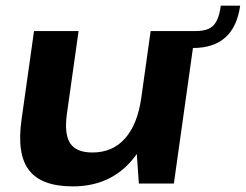

<svg xmlns="http://www.w3.org/2000/svg" viewBox="-20 -650 871 680"><path d="M217 -247.2Q207 -175 228.6 -142.5Q250.1 -109.9 307.2 -109.9Q378.6 -109.9 422.6 -159.4Q466.7 -208.8 480.1 -301.7L548.4 -382.7L538.4 -312.6Q516.4 -156.5 439.1 -73.2Q361.8 10.1 237.9 10.1Q127.2 10.1 83.1 -46.8Q39 -103.7 56.1 -225L100.5 -540H258.3ZM595.8 0H471.8L460.5 -161.4L513.5 -540H671.8ZM671.8 -540Q700.4 -540 718.4 -547.8Q736.4 -555.5 746.9 -575.4Q757.4 -595.2 761.9 -629.9H830.6Q809.6 -480 663.3 -480Z"/></svg>

Font: Pathway Extreme 8pt Thin
Style: Italic
Weight: 100
Italic angle: -8°
Designer: Eduardo Rodriguez Tunni
Foundry: Eduardo Rodriguez Tunni
Version: Version 1.000